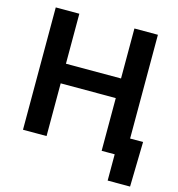

<svg xmlns="http://www.w3.org/2000/svg" viewBox="-126 -837 1023 1103"><g transform="rotate(15 386.0 -286.0)"><path d="M69.3 0V-727.5H209.5V-430.2H537.1V-727.5H676.8V0H537.1V-313.5H209.5V0ZM614.7 156.2V0H573.7V-110.4H753.9L748 156.2Z"/></g></svg>

Font: Inter Cardless
Style: Bold
Weight: 700
Designer: Rasmus Andersson
Foundry: rsms
Version: Version 4.001;git-9221beed3